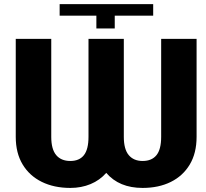

<svg xmlns="http://www.w3.org/2000/svg" viewBox="-20 -899 997 929"><path d="M446.3 -761.2V-823.2H268.6V-878.9H721.2V-823.2H535.2V-761.2ZM320.3 10.3Q241.7 10.3 182.1 -19Q122.6 -48.3 89.4 -103.5Q56.2 -158.7 56.2 -236.8V-710.9H228V-236.8Q228 -176.8 252 -148.4Q275.9 -120.1 320.3 -120.1Q363.8 -120.1 386 -148.2Q408.2 -176.3 408.2 -236.8V-710.9H579.1V-236.8Q579.1 -176.8 603 -148.4Q627 -120.1 669.9 -120.1Q714.4 -120.1 737.1 -148.2Q759.8 -176.3 759.8 -236.8V-710.9H931.2V-236.8Q931.2 -158.2 898.2 -103Q865.2 -47.9 806.6 -18.8Q748 10.3 669.9 10.3Q556.6 10.3 494.1 -62.5Q462.9 -26.9 418.2 -8.3Q373.5 10.3 320.3 10.3Z"/></svg>

Font: Roboto Slab Black
Style: Regular
Weight: 900
Designer: Google
Version: Version 2.000; ttfautohint (v1.8.1.43-b0c9)